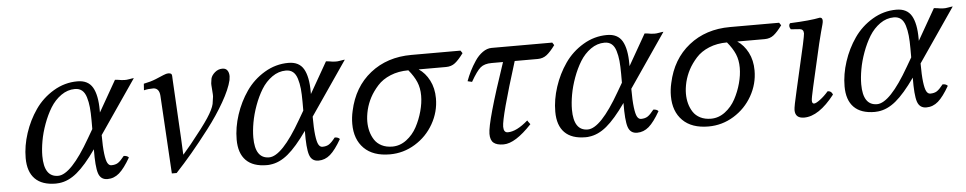

<svg xmlns="http://www.w3.org/2000/svg" viewBox="-33 -651 4387 872"><g transform="rotate(-5 2160.5 -215.0)"><path d="M356 -179.2 379.9 -220.2V-259.8Q379.9 -294.9 377.4 -319.6Q375 -344.2 368.4 -365.7Q361.8 -387.2 349.1 -397.7Q336.4 -408.2 316.9 -408.2Q283.2 -408.2 253.9 -387.5Q224.6 -366.7 204.8 -334.5Q185.1 -302.2 170.7 -262.7Q156.2 -223.1 149.7 -186Q143.1 -148.9 143.1 -118.2Q143.1 -22 207 -22Q265.6 -22 356 -179.2ZM331.1 -441.9Q379.9 -441.9 400.4 -406.5Q420.9 -371.1 420.9 -301.8V-292L502 -434.1Q506.8 -434.1 517.6 -432.4Q528.3 -430.7 530.8 -430.2L545.9 -429.2Q553.7 -428.7 568.1 -431.4Q582.5 -434.1 587.9 -434.1L419.9 -189Q419.9 -136.2 423.8 -104.5Q427.7 -72.8 434.6 -60.8Q441.4 -48.8 452.1 -48.8Q470.2 -48.8 482.2 -56.4Q494.1 -64 511.2 -85.9Q526.9 -85.9 534.2 -77.1Q506.8 -29.3 482.9 -8.5Q459 12.2 429.2 12.2Q397.9 12.2 387.9 -18.3Q377.9 -48.8 378.9 -127.9Q330.1 -58.6 290.5 -25.9Q251 6.8 209 11.2Q204.1 12.2 193.8 12.2Q130.9 12.2 98.9 -20.3Q66.9 -52.7 66.9 -115.2Q66.9 -170.4 85.7 -227.8Q104.5 -285.2 137.7 -333Q170.9 -380.9 221.9 -411.4Q272.9 -441.9 331.1 -441.9Z M701.2 -344.2Q698.7 -377.9 672.9 -379.9Q647.9 -379.9 628.9 -375Q629.4 -379.9 629.9 -389.9Q630.4 -399.9 630.9 -404.8Q662.6 -411.1 686.3 -420.7Q710 -430.2 722.7 -436Q735.4 -441.9 747.1 -441.9Q762.2 -441.9 762.2 -429.2Q762.2 -425.8 762.7 -418.2Q763.2 -410.6 763.2 -407.2Q764.6 -377.9 768.1 -319.6Q771.5 -261.2 772.9 -231.9Q778.8 -131.3 780.8 -79.1Q781.7 -75.2 781.7 -67.9Q789.6 -77.6 818.8 -111.8Q878.4 -185.5 903.6 -223.9Q928.7 -262.2 934.1 -286.1Q936.5 -297.9 939 -319.8V-329.1Q939 -337.9 937.5 -351.1Q936 -364.3 936 -372.1V-379.9Q937 -387.2 939 -400.9Q942.4 -415.5 957.5 -428.7Q972.7 -441.9 992.2 -441.9Q1007.3 -441.9 1014.6 -431.6Q1022 -421.4 1022 -404.8Q1022 -398.9 1021 -396Q1021 -390.1 1020 -387.2Q1010.3 -346.2 977.5 -289.1Q944.8 -231.9 900.6 -174.3Q856.4 -116.7 818.4 -71.5Q780.3 -26.4 744.1 12.2H732.9H722.2Q718.8 -47.4 711.7 -166Q704.6 -284.7 701.2 -344.2Z M1317.9 -179.2 1341.8 -220.2V-259.8Q1341.8 -294.9 1339.4 -319.6Q1336.9 -344.2 1330.3 -365.7Q1323.7 -387.2 1311 -397.7Q1298.3 -408.2 1278.8 -408.2Q1245.1 -408.2 1215.8 -387.5Q1186.5 -366.7 1166.7 -334.5Q1147 -302.2 1132.6 -262.7Q1118.2 -223.1 1111.6 -186Q1105 -148.9 1105 -118.2Q1105 -22 1168.9 -22Q1227.5 -22 1317.9 -179.2ZM1293 -441.9Q1341.8 -441.9 1362.3 -406.5Q1382.8 -371.1 1382.8 -301.8V-292L1463.9 -434.1Q1468.8 -434.1 1479.5 -432.4Q1490.2 -430.7 1492.7 -430.2L1507.8 -429.2Q1515.6 -428.7 1530 -431.4Q1544.4 -434.1 1549.8 -434.1L1381.8 -189Q1381.8 -136.2 1385.7 -104.5Q1389.6 -72.8 1396.5 -60.8Q1403.3 -48.8 1414.1 -48.8Q1432.1 -48.8 1444.1 -56.4Q1456.1 -64 1473.1 -85.9Q1488.8 -85.9 1496.1 -77.1Q1468.8 -29.3 1444.8 -8.5Q1420.9 12.2 1391.1 12.2Q1359.9 12.2 1349.9 -18.3Q1339.8 -48.8 1340.8 -127.9Q1292 -58.6 1252.4 -25.9Q1212.9 6.8 1170.9 11.2Q1166 12.2 1155.8 12.2Q1092.8 12.2 1060.8 -20.3Q1028.8 -52.7 1028.8 -115.2Q1028.8 -170.4 1047.6 -227.8Q1066.4 -285.2 1099.6 -333Q1132.8 -380.9 1183.8 -411.4Q1234.9 -441.9 1293 -441.9Z M1731 -22Q1765.6 -22 1795.2 -44.2Q1824.7 -66.4 1842.8 -100.1Q1860.8 -133.8 1870.8 -170.9Q1880.9 -208 1880.9 -241.2Q1880.9 -276.4 1869.1 -304Q1857.4 -331.5 1833 -360.8Q1787.6 -360.8 1751 -345.7Q1714.4 -330.6 1691.7 -305.2Q1668.9 -279.8 1655 -253.7Q1641.1 -227.5 1633.8 -198.2Q1627 -168.9 1627 -145Q1627 -121.1 1632.6 -100.1Q1638.2 -79.1 1649.9 -61Q1661.6 -43 1682.4 -32.5Q1703.1 -22 1731 -22ZM2004.9 -360.8H1879.9Q1909.7 -341.3 1928.2 -305.4Q1946.8 -269.5 1946.8 -223.1Q1946.8 -161.6 1916 -107.4Q1885.3 -53.2 1832 -20.5Q1778.8 12.2 1716.8 12.2Q1640.1 12.2 1599.1 -28.8Q1558.1 -69.8 1558.1 -140.1Q1558.1 -169.9 1564.9 -199.2Q1587.9 -306.6 1665 -367.9Q1742.2 -429.2 1853 -429.2H2076.7L2085 -417Q2063.5 -387.7 2046.4 -374.3Q2029.3 -360.8 2004.9 -360.8Z M2264.6 -360.8H2212.9Q2179.7 -360.8 2161.9 -345.9Q2144 -331.1 2116.7 -283.2Q2115.2 -283.7 2110.6 -284.7Q2106 -285.6 2102.1 -286.6Q2098.1 -287.6 2096.7 -288.1Q2105 -311 2116 -333Q2127 -355 2142.3 -377.9Q2157.7 -400.9 2177.7 -415Q2197.8 -429.2 2218.8 -429.2H2495.1L2502.9 -417Q2481.9 -388.2 2464.4 -374.5Q2446.8 -360.8 2422.9 -360.8H2317.9Q2239.7 -111.8 2239.7 -67.9Q2239.7 -41 2258.8 -41Q2298.8 -41 2351.1 -86.9Q2352.5 -83.5 2363.8 -68.8Q2288.1 12.2 2234.9 12.2Q2204.1 12.2 2189.5 0Q2174.8 -12.2 2174.8 -41Q2174.8 -96.2 2264.6 -360.8Z M2770.5 -179.2 2794.4 -220.2V-259.8Q2794.4 -294.9 2792 -319.6Q2789.6 -344.2 2783 -365.7Q2776.4 -387.2 2763.7 -397.7Q2751 -408.2 2731.4 -408.2Q2697.8 -408.2 2668.5 -387.5Q2639.2 -366.7 2619.4 -334.5Q2599.6 -302.2 2585.2 -262.7Q2570.8 -223.1 2564.2 -186Q2557.6 -148.9 2557.6 -118.2Q2557.6 -22 2621.6 -22Q2680.2 -22 2770.5 -179.2ZM2745.6 -441.9Q2794.4 -441.9 2814.9 -406.5Q2835.4 -371.1 2835.4 -301.8V-292L2916.5 -434.1Q2921.4 -434.1 2932.1 -432.4Q2942.9 -430.7 2945.3 -430.2L2960.4 -429.2Q2968.3 -428.7 2982.7 -431.4Q2997.1 -434.1 3002.4 -434.1L2834.5 -189Q2834.5 -136.2 2838.4 -104.5Q2842.3 -72.8 2849.1 -60.8Q2856 -48.8 2866.7 -48.8Q2884.8 -48.8 2896.7 -56.4Q2908.7 -64 2925.8 -85.9Q2941.4 -85.9 2948.7 -77.1Q2921.4 -29.3 2897.5 -8.5Q2873.5 12.2 2843.8 12.2Q2812.5 12.2 2802.5 -18.3Q2792.5 -48.8 2793.5 -127.9Q2744.6 -58.6 2705.1 -25.9Q2665.5 6.8 2623.5 11.2Q2618.7 12.2 2608.4 12.2Q2545.4 12.2 2513.4 -20.3Q2481.4 -52.7 2481.4 -115.2Q2481.4 -170.4 2500.2 -227.8Q2519 -285.2 2552.2 -333Q2585.4 -380.9 2636.5 -411.4Q2687.5 -441.9 2745.6 -441.9Z M3183.6 -22Q3218.3 -22 3247.8 -44.2Q3277.3 -66.4 3295.4 -100.1Q3313.5 -133.8 3323.5 -170.9Q3333.5 -208 3333.5 -241.2Q3333.5 -276.4 3321.8 -304Q3310.1 -331.5 3285.6 -360.8Q3240.2 -360.8 3203.6 -345.7Q3167 -330.6 3144.3 -305.2Q3121.6 -279.8 3107.7 -253.7Q3093.8 -227.5 3086.4 -198.2Q3079.6 -168.9 3079.6 -145Q3079.6 -121.1 3085.2 -100.1Q3090.8 -79.1 3102.5 -61Q3114.3 -43 3135 -32.5Q3155.8 -22 3183.6 -22ZM3457.5 -360.8H3332.5Q3362.3 -341.3 3380.9 -305.4Q3399.4 -269.5 3399.4 -223.1Q3399.4 -161.6 3368.7 -107.4Q3337.9 -53.2 3284.7 -20.5Q3231.4 12.2 3169.4 12.2Q3092.8 12.2 3051.8 -28.8Q3010.7 -69.8 3010.7 -140.1Q3010.7 -169.9 3017.6 -199.2Q3040.5 -306.6 3117.7 -367.9Q3194.8 -429.2 3305.7 -429.2H3529.3L3537.6 -417Q3516.1 -387.7 3499 -374.3Q3481.9 -360.8 3457.5 -360.8Z M3702.6 -319.8 3657.7 -124Q3646.5 -74.2 3646.5 -64Q3646.5 -49.8 3655.8 -49.8Q3664.6 -49.8 3683.8 -64.2Q3703.1 -78.6 3721.7 -100.1Q3738.8 -100.1 3744.6 -83Q3672.4 9.8 3605.5 9.8Q3564.5 9.8 3564.5 -27.8Q3564.5 -43 3581.5 -115.2L3628.4 -320.8Q3637.7 -364.7 3637.7 -371.1Q3637.7 -390.6 3619.6 -392.1L3579.6 -395Q3568.8 -411.6 3578.6 -422.9Q3671.4 -426.8 3715.3 -436Q3727.5 -436 3727.5 -420.9Q3727.5 -415 3724.6 -404.1Q3721.7 -393.1 3715.1 -369.4Q3708.5 -345.7 3702.6 -319.8Z M4089.4 -179.2 4113.3 -220.2V-259.8Q4113.3 -294.9 4110.8 -319.6Q4108.4 -344.2 4101.8 -365.7Q4095.2 -387.2 4082.5 -397.7Q4069.8 -408.2 4050.3 -408.2Q4016.6 -408.2 3987.3 -387.5Q3958 -366.7 3938.2 -334.5Q3918.5 -302.2 3904.1 -262.7Q3889.6 -223.1 3883.1 -186Q3876.5 -148.9 3876.5 -118.2Q3876.5 -22 3940.4 -22Q3999 -22 4089.4 -179.2ZM4064.5 -441.9Q4113.3 -441.9 4133.8 -406.5Q4154.3 -371.1 4154.3 -301.8V-292L4235.4 -434.1Q4240.2 -434.1 4251 -432.4Q4261.7 -430.7 4264.2 -430.2L4279.3 -429.2Q4287.1 -428.7 4301.5 -431.4Q4315.9 -434.1 4321.3 -434.1L4153.3 -189Q4153.3 -136.2 4157.2 -104.5Q4161.1 -72.8 4168 -60.8Q4174.8 -48.8 4185.5 -48.8Q4203.6 -48.8 4215.6 -56.4Q4227.5 -64 4244.6 -85.9Q4260.3 -85.9 4267.6 -77.1Q4240.2 -29.3 4216.3 -8.5Q4192.4 12.2 4162.6 12.2Q4131.3 12.2 4121.3 -18.3Q4111.3 -48.8 4112.3 -127.9Q4063.5 -58.6 4023.9 -25.9Q3984.4 6.8 3942.4 11.2Q3937.5 12.2 3927.2 12.2Q3864.3 12.2 3832.3 -20.3Q3800.3 -52.7 3800.3 -115.2Q3800.3 -170.4 3819.1 -227.8Q3837.9 -285.2 3871.1 -333Q3904.3 -380.9 3955.3 -411.4Q4006.3 -441.9 4064.5 -441.9Z"/></g></svg>

Font: Common Serif
Style: Italic
Weight: 400
Italic angle: -12°
Designer: Philipp H. Poll, Khaled Hosny
Foundry: Stefan Peev, Context Ltd.
Version: Version 1.026